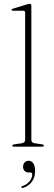

<svg xmlns="http://www.w3.org/2000/svg" viewBox="-20 -744 273 974"><path d="M139 -715.5V-34.5Q139 -19.5 157.5 -17L192.5 -12Q202.5 -10.5 202.5 -5Q202.5 0 194 0H50.5Q42.5 0 42.5 -5Q42.5 -10.5 53.5 -12L89 -17Q107.5 -20 107.5 -34V-679Q107.5 -689.5 97.5 -689.5H47Q38.5 -689.5 38.5 -694Q38.5 -698.5 47 -700.5L115 -721Q125.5 -724.5 131 -724.5Q139 -724.5 139 -715.5ZM126.5 131Q112 131 104.5 122.8Q97 114.5 97 102Q97 88.5 105.2 80Q113.5 71.5 125.5 71.5Q139.5 71.5 148.8 84.2Q158 97 158 124.5Q158 157 141 178.8Q124 200.5 98 209Q91 211 89 206.5Q87 202 93.5 200Q117 192 130.2 175Q143.5 158 143.5 141Q143.5 131 135 131Z"/></svg>

Font: Fraunces 72pt Thin
Style: Regular
Weight: 100
Version: Version 1.000;[b76b70a41]